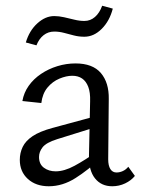

<svg xmlns="http://www.w3.org/2000/svg" viewBox="-20 -643 494 669"><path d="M371 6Q333 6 311 -21.5Q289 -49 290 -101L294 -290Q295 -321 287.5 -340.5Q280 -360 266 -369.5Q252 -379 232 -379Q211 -379 187 -369Q163 -359 145.5 -338Q128 -317 124 -284L58 -291Q63 -320 80 -344Q97 -368 123 -385.5Q149 -403 180 -412.5Q211 -422 243 -422Q303 -422 331.5 -388.5Q360 -355 359 -298L357 -88Q357 -66 364.5 -54Q372 -42 386 -42Q397 -42 408 -47Q419 -52 427 -62L450 -30Q437 -14 416 -4Q395 6 371 6ZM150 6Q105 6 77 -19.5Q49 -45 49 -86Q49 -110 59 -131Q69 -152 93.5 -168.5Q118 -185 162 -197L328 -242L333 -206L179 -158Q141 -146 128.5 -130Q116 -114 116 -96Q116 -71 133 -58.5Q150 -46 174 -46Q204 -46 240 -65.5Q276 -85 320 -116L331 -92Q288 -51 243 -22.5Q198 6 150 6ZM107 -485 70 -495Q82 -536 110 -561.5Q138 -587 169 -587Q185 -587 203 -583Q221 -579 239 -574.5Q257 -570 274 -570Q295 -570 311 -584Q327 -598 336 -623L373 -613Q362 -570 334.5 -542.5Q307 -515 274 -515Q255 -515 237.5 -519.5Q220 -524 203 -528.5Q186 -533 169 -533Q148 -533 132 -520.5Q116 -508 107 -485Z"/></svg>

Font: Ysabeau Office
Style: Regular
Weight: 400
Designer: Christian Thalmann (Catharsis Fonts)
Version: Version 2.001;gftools[0.9.30]; featfreeze: tnum,lnum,ss02